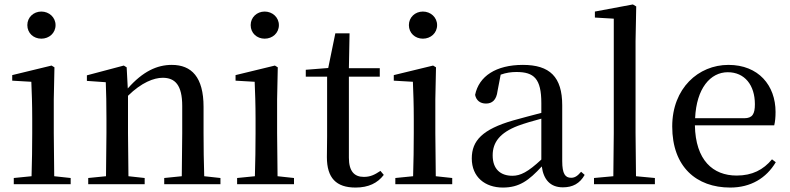

<svg xmlns="http://www.w3.org/2000/svg" viewBox="-20 -829 3553 864"><path d="M166 -655C201 -655 230 -680 230 -716C230 -751 201 -777 166 -777C131 -777 103 -751 103 -716C103 -680 131 -655 166 -655ZM121 0H298V-28L224 -36L222 -230V-382L225 -526L212 -534L35 -491V-466L121 -461C123 -411 125 -362 125 -294V-230C125 -176 124 -92 122 -36L42 -28V0Z M797 0H972V-28L899 -36C897 -91 896 -174 896 -230V-348C896 -482 842 -537 753 -537C687 -537 623 -508 555 -431L550 -526L537 -534L371 -490V-465L456 -459C458 -410 459 -363 459 -295V-230L457 -36L377 -28V0H631V-28L558 -36L556 -230V-398C617 -458 673 -479 712 -479C768 -479 800 -446 800 -352V-230L798 -36L719 -28V0Z M1171 -655C1206 -655 1235 -680 1235 -716C1235 -751 1206 -777 1171 -777C1136 -777 1108 -751 1108 -716C1108 -680 1136 -655 1171 -655ZM1126 0H1303V-28L1229 -36L1227 -230V-382L1230 -526L1217 -534L1040 -491V-466L1126 -461C1128 -411 1130 -362 1130 -294V-230C1130 -176 1129 -92 1127 -36L1047 -28V0Z M1580 15C1638 15 1679 -5 1707 -42L1692 -60C1665 -42 1646 -33 1617 -33C1574 -33 1550 -59 1550 -119V-484H1689V-522H1550L1553 -679H1489L1457 -523L1356 -515V-484H1452V-215C1452 -178 1451 -155 1451 -122C1451 -28 1493 15 1580 15Z M1883 -655C1918 -655 1947 -680 1947 -716C1947 -751 1918 -777 1883 -777C1848 -777 1820 -751 1820 -716C1820 -680 1848 -655 1883 -655ZM1838 0H2015V-28L1941 -36L1939 -230V-382L1942 -526L1929 -534L1752 -491V-466L1838 -461C1840 -411 1842 -362 1842 -294V-230C1842 -176 1841 -92 1839 -36L1759 -28V0Z M2513 14C2557 14 2589 -3 2611 -42L2595 -56C2578 -36 2566 -29 2550 -29C2524 -29 2510 -46 2510 -104V-355C2510 -483 2454 -537 2333 -537C2212 -537 2135 -486 2118 -402C2123 -377 2141 -363 2167 -363C2194 -363 2214 -378 2219 -420L2233 -493C2258 -502 2281 -505 2304 -505C2383 -505 2416 -475 2416 -365V-321C2374 -310 2328 -298 2289 -287C2151 -247 2103 -196 2103 -116C2103 -32 2163 15 2243 15C2317 15 2360 -17 2418 -80C2426 -21 2456 14 2513 14ZM2416 -111C2356 -55 2322 -38 2286 -38C2232 -38 2197 -68 2197 -130C2197 -189 2230 -232 2311 -263C2341 -274 2378 -285 2416 -295Z M2739 0H2927V-28L2842 -36L2840 -230V-644L2843 -800L2828 -809L2657 -777V-750L2742 -745V-230L2740 -36L2653 -28V0Z M3266 15C3358 15 3428 -27 3471 -99L3454 -112C3415 -65 3365 -39 3295 -39C3188 -39 3110 -108 3107 -265H3464C3468 -281 3470 -301 3470 -325C3470 -445 3393 -537 3258 -537C3123 -537 3005 -432 3005 -260C3005 -78 3114 15 3266 15ZM3108 -297C3114 -432 3177 -504 3255 -504C3331 -504 3377 -446 3377 -360C3377 -316 3366 -297 3329 -297Z"/></svg>

Font: Noto Serif TC Medium
Style: Regular
Weight: 500
Designer: Ryoko NISHIZUKA 西塚涼子 (kana & ideographs); Frank Grießhammer (Latin, Greek & Cyrillic); Wenlong ZHANG 张文龙 (bopomofo); San
Foundry: Adobe
Version: Version 2.001;hotconv 1.1.0;makeotfexe 2.6.0